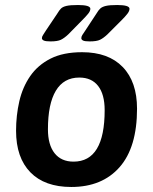

<svg xmlns="http://www.w3.org/2000/svg" viewBox="-20 -738 609 765"><path d="M181 -573Q162 -573 154.5 -576.5Q147 -580 147 -586Q147 -592 151.5 -598.5Q156 -605 162 -615L209 -685Q216 -697 223 -704Q230 -711 245 -714.5Q260 -718 291 -718Q340 -718 340 -703Q340 -694 331 -683Q322 -672 307 -657L252 -601Q236 -586 222.5 -579.5Q209 -573 181 -573ZM337 -573Q318 -573 311 -576.5Q304 -580 304 -586Q304 -592 308 -598.5Q312 -605 319 -615L365 -685Q372 -697 379.5 -704Q387 -711 402 -714.5Q417 -718 447 -718Q496 -718 496 -703Q496 -694 487.5 -683Q479 -672 464 -657L408 -601Q392 -586 378.5 -579.5Q365 -573 337 -573ZM264 7Q158 7 101 -51.5Q44 -110 44 -217Q44 -278 57 -334.5Q70 -391 100.5 -435Q131 -479 181.5 -504.5Q232 -530 307 -530Q412 -530 469 -471Q526 -412 526 -305Q526 -151 456.5 -72Q387 7 264 7ZM273 -94Q397 -94 397 -299Q397 -362 371 -395.5Q345 -429 296 -429Q234 -429 202.5 -376.5Q171 -324 171 -223Q171 -161 197.5 -127.5Q224 -94 273 -94Z"/></svg>

Font: Asap SemiBold
Style: Italic
Weight: 600
Italic angle: -6°
Designer: Pablo Cosgaya
Foundry: Omnibus-Type
Version: Version 3.001; ttfautohint (v1.8.3)